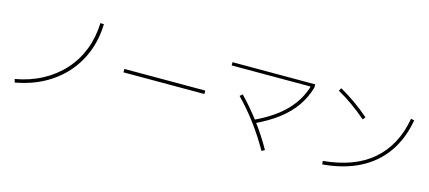

<svg xmlns="http://www.w3.org/2000/svg" viewBox="-58 -1271 4116 1843"><g transform="rotate(15 2000.0 -349.5)"><path d="M106 -11Q253 -37 372 -101Q491 -165 577 -260.5Q663 -356 710 -477.5Q757 -599 762 -742L797 -741Q793 -592 743.5 -464.5Q694 -337 605 -237.5Q516 -138 392 -71.5Q268 -5 115 22Z M1098 -343V-377H1902V-343Z M2420 -225Q2610 -313 2720.5 -426Q2831 -539 2873 -688L2906 -676Q2877 -573 2816.5 -486.5Q2756 -400 2661.5 -328Q2567 -256 2436 -195ZM2573 43Q2499 -87 2415 -200Q2331 -313 2233 -413L2259 -435Q2357 -333 2443 -219Q2529 -105 2603 26ZM2084 -676V-708H2906V-676Z M3166 -17Q3318 -31 3439.5 -76Q3561 -121 3650.5 -197.5Q3740 -274 3798 -381.5Q3856 -489 3880 -627L3913 -620Q3880 -430 3784 -294Q3688 -158 3534 -79.5Q3380 -1 3170 17ZM3433 -501Q3361 -563 3288.5 -614.5Q3216 -666 3141 -708L3157 -737Q3235 -693 3308 -641.5Q3381 -590 3454 -527Z"/></g></svg>

Font: M PLUS 2 ExtraLight
Style: Regular
Weight: 250
Designer: Coji Morishita
Foundry: UNDERFOREST DESIGN
Version: Version 1.001